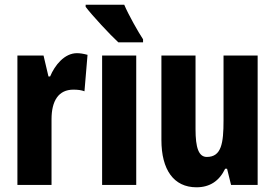

<svg xmlns="http://www.w3.org/2000/svg" viewBox="-20 -786 1168 816"><path d="M307 -560C254 -560 213 -509 193 -461H186L165 -550H54V0H199V-279C199 -358 229 -405 292 -405C311 -405 326 -403 339 -398L352 -553C333 -558 320 -560 307 -560Z M508 -766H344V-757C370 -722 449 -637 483 -606H588V-619C568 -649 525 -725 508 -766ZM559 0V-550H414V0Z M1075 -550H930V-274C930 -177 921 -119 859 -119C824 -119 811 -159 811 -237V-550H666V-191C666 -65 718 10 815 10C872 10 912 -17 937 -69H945L962 0H1075Z"/></svg>

Font: Noto Sans Arabic UI XCn XBd
Style: Regular
Weight: 800
Width: 2
Designer: Monotype Design Team, Nadine Chahine and Nizar Qandah
Foundry: Monotype Imaging Inc.
Version: Version 2.010